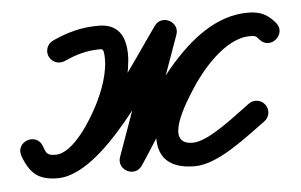

<svg xmlns="http://www.w3.org/2000/svg" viewBox="-59 -335 639 407"><g transform="rotate(-5 260.0 -131.5)"><path d="M85.3 -221.2C85.3 -221.2 85.3 -221.2 85.3 -221.2C111.8 -233 133.4 -239.5 163.5 -239.5C170.1 -239.5 170 -230.4 170.4 -225.4C172.9 -190.8 157.1 -149.7 141.4 -119.6C126.7 -91.4 86.8 -25 49 -25C30.9 -25 29 -29.8 23.6 -45.3C18.1 -60.9 3.4 -64.4 -8.4 -60.1C-20.2 -55.8 -29.2 -43.7 -23.4 -28.3C-9.9 8 7 25 49 25C147.3 25 265.3 -170.4 322.8 -249.8C331.1 -261.4 322.6 -273.9 310.8 -280.2C298.9 -286.4 283.8 -286.4 279 -272.9C247.5 -184.7 216 -96.6 184.5 -8.4C179.6 5.3 186.5 16.9 196.7 22.1C206.9 27.3 220.4 26.1 228.6 14.1C284.2 -67.1 374.2 -239.3 480.5 -239.5C493.2 -239.5 493.6 -238.4 500.4 -230.6C511.3 -218 526.2 -219.9 535.6 -228.1C545.1 -236.3 549.1 -250.7 538.2 -263.3C521.7 -282.5 506.5 -289.5 480.5 -289.5C408.2 -289.5 343.3 -218.9 308.3 -163.3C269.8 -102.1 219.5 25 341 25C391.7 25 455.8 -28.6 495.4 -56.6C506.7 -64.5 509.4 -80.1 501.4 -91.4C493.5 -102.7 477.9 -105.4 466.6 -97.4C466.6 -97.4 466.6 -97.4 466.6 -97.4C439 -78 376 -25 341 -25C277.5 -25 336.2 -113.7 350.6 -136.7C375.3 -175.8 427.7 -239.5 480.5 -239.5C493.3 -239.5 493.6 -238.5 500.3 -230.7C511.2 -218.1 526.1 -220 535.5 -228.2C545 -236.4 549 -250.9 538.1 -263.4C521.6 -282.4 506.4 -289.5 480.4 -289.5C347.6 -289.2 254.6 -112.4 187.4 -14.1C179.2 -2.1 187.8 10.3 199.6 16.4C211.5 22.5 226.7 22.1 231.5 8.4C263 -79.7 294.5 -167.9 326 -256.1C330.9 -269.5 324.1 -281.1 314 -286.4C304 -291.7 290.6 -290.7 282.2 -279.1C237.1 -216.7 115.6 -25 49 -25C27.4 -25 29.4 -29.8 23.4 -45.7C17.6 -61.2 3.1 -64.7 -8.5 -60.5C-20.2 -56.3 -29.1 -44.3 -23.6 -28.7C-11.1 6.7 9.7 25 49 25C111 25 160.4 -47.9 185.7 -96.4C209.5 -142 259.7 -289.5 163.5 -289.5C126.3 -289.5 98 -281.6 64.9 -266.8C52.3 -261.2 46.6 -246.4 52.2 -233.8C57.9 -221.2 72.6 -215.5 85.3 -221.2Z"/></g></svg>

Font: FRB American Cursive Guidelines Semibold
Style: Italic
Weight: 600
Italic angle: -25°
Version: Version 2.0;Modular Font Editor K font №1